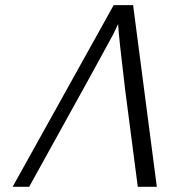

<svg xmlns="http://www.w3.org/2000/svg" viewBox="-20 -723 657 743"><path d="M28.8 0 419.9 -703.1H495.1L586.9 0H513.2L463.9 -378.9Q439.9 -578.1 437 -629.9L418 -589.8L320.8 -412.1L92.8 0Z"/></svg>

Font: CMU Bright
Style: Oblique
Weight: 500
Italic angle: -12°
Version: Version 0.7.0